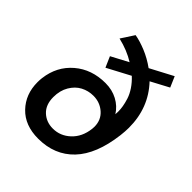

<svg xmlns="http://www.w3.org/2000/svg" viewBox="-203 -860 1001 1001"><g transform="rotate(45 297.5 -359.5)"><path d="M241.2 11.2Q143.6 11.2 87.2 -47.4Q30.8 -106 30.8 -194.8Q30.8 -212.9 32.7 -227.1Q44.9 -323.7 114.3 -383.1Q183.6 -442.4 285.2 -442.4Q334.5 -442.4 373.8 -421.4Q413.1 -400.4 436 -363.8Q437 -372.6 437 -383.8Q437 -401.9 433.8 -420.9Q430.7 -439.9 422.9 -465.1Q415 -490.2 397.5 -516.6Q379.9 -543 355 -565.9L228 -498.5L202.1 -557.6L296.9 -607.9Q243.2 -641.6 172.4 -658.2L219.2 -730Q256.3 -723.6 301.5 -705.1Q346.7 -686.5 388.7 -656.2L514.6 -722.7L540 -664.1L440.9 -611.3Q536.1 -510.3 536.1 -363.8Q536.1 -337.9 532.2 -305.2Q512.7 -147 437.5 -67.9Q362.3 11.2 241.2 11.2ZM144 -198.2Q144 -142.1 176.8 -111.1Q209.5 -80.1 258.3 -80.1Q313 -80.1 354.7 -119.1Q396.5 -158.2 404.3 -224.1Q405.3 -234.9 405.3 -240.2Q405.3 -290 370.4 -320.6Q335.4 -351.1 287.6 -351.1Q250 -351.1 218 -334.2Q186 -317.4 165 -282Q144 -246.6 144 -198.2Z"/></g></svg>

Font: Muli
Style: Semi-BoldItalic
Weight: 600
Italic angle: -7°
Designer: Vernon Adams
Foundry: newtypography
Version: Version 2.0; ttfautohint (v1.00rc1.2-2d82) -l 8 -r 50 -G 200